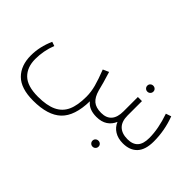

<svg xmlns="http://www.w3.org/2000/svg" viewBox="-98 -801 1392 1392"><g transform="rotate(45 597.5 -105.5)"><path d="M1128 -169Q1128 -84 1089 -42Q1050 0 978 0Q928 0 892.5 -22Q857 -44 841 -83Q825 -44 791.5 -22Q758 0 707 0Q630 0 594 -47Q591 106 520.5 173.5Q450 241 300 241Q174 241 115 182Q56 123 56 20Q56 -69 96 -159L128 -148Q97 -68 97 16Q97 100 146 148Q195 196 304 196Q395 196 449.5 170Q504 144 528.5 90Q553 36 553 -53Q553 -101 539.5 -151.5Q526 -202 497 -276L542 -296Q571 -203 584 -148Q599 -94 628 -69.5Q657 -45 711 -45Q764 -45 791 -76Q818 -107 818 -167V-315H860V-168Q860 -106 891.5 -75.5Q923 -45 981 -45Q1034 -45 1060.5 -74Q1087 -103 1087 -164Q1087 -258 1047 -373L1088 -387Q1128 -281 1128 -169ZM809 141Q809 128 818 119.5Q827 111 840 111Q853 111 862 119.5Q871 128 871 141Q871 154 862 163Q853 172 840 172Q827 172 818 163Q809 154 809 141ZM808 -422Q808 -435 817 -443.5Q826 -452 839 -452Q852 -452 861 -443.5Q870 -435 870 -422Q870 -409 861 -400Q852 -391 839 -391Q826 -391 817 -400Q808 -409 808 -422Z"/></g></svg>

Font: FiraGO ExtraLight
Style: Regular
Weight: 200
Designer: bBox Type
Foundry: bBox Type GmbH
Version: Version 1.001